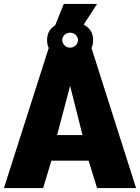

<svg xmlns="http://www.w3.org/2000/svg" viewBox="-22 -955 711 975"><path d="M225 -710H226Q217 -728 217 -751Q217 -801 258 -826L302 -935H471L403 -830Q451 -805 451 -751Q451 -728 442 -710H443L669 0H471L428 -139H239L197 0H-2ZM334 -789Q317 -789 305.5 -777.5Q294 -766 294 -752Q294 -737 305.5 -725Q317 -713 334 -713Q351 -713 362.5 -725Q374 -737 374 -752Q374 -766 362.5 -777.5Q351 -789 334 -789ZM397 -269 334 -519 268 -269Z"/></svg>

Font: Raleway Black
Style: Regular
Weight: 900
Designer: Matt McInerney, Pablo Impallari, Rodrigo Fuenzalida
Foundry: Matt McInerney, Pablo Impallari, Rodrigo Fuenzalida
Version: Version 4.026